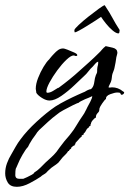

<svg xmlns="http://www.w3.org/2000/svg" viewBox="-123 -415 499 741"><path d="M-58 306Q-83 306 -93 289.5Q-103 273 -103 254Q-103 234 -96 215Q-89 196 -79 180Q-71 166 -62.5 151Q-54 136 -44 123Q-20 90 18.5 54.5Q57 19 91 -4Q108 -15 132.5 -27.5Q157 -40 176 -48.5Q195 -57 195 -57Q204 -60 213 -66Q223 -71 228 -71Q229 -72 230 -73Q231 -74 232 -75Q239 -83 241 -99Q243 -115 247 -125Q249 -130 250.5 -132.5Q252 -135 252 -141V-147Q252 -152 253 -156Q254 -160 255 -164Q256 -167 256 -177Q249 -175 244.5 -169Q240 -163 235 -158Q226 -150 218.5 -140Q211 -130 202 -122Q188 -109 164 -86Q140 -63 114 -45Q88 -27 68 -27Q55 -27 39 -37Q23 -47 17 -57V-59Q17 -62 16 -65.5Q15 -69 15 -72Q15 -91 24 -114Q33 -137 45 -157Q57 -177 67 -186L70 -190Q74 -195 77.5 -199Q81 -203 85 -207Q93 -216 101.5 -222Q110 -228 121 -228Q125 -228 138 -223Q151 -218 163 -212.5Q175 -207 175 -203Q176 -199 171 -199H168L166 -200Q165 -200 164 -200.5Q163 -201 161 -201Q151 -201 133.5 -184.5Q116 -168 98 -143.5Q80 -119 68 -96.5Q56 -74 56 -62Q56 -57 60 -57Q70 -57 81.5 -64Q93 -71 101 -76H103Q148 -109 183 -141Q202 -158 221 -175Q240 -192 259 -211L265 -217L271 -224Q277 -231 285 -237Q294 -235 311.5 -231Q329 -227 330 -213Q330 -208 328.5 -203.5Q327 -199 326 -194Q325 -184 323 -174Q321 -164 319 -154Q318 -148 315.5 -142Q313 -136 311 -130Q309 -123 308.5 -115Q308 -107 305 -99Q304 -96 300 -88.5Q296 -81 296 -78Q296 -77 300 -77Q303 -77 305.5 -77.5Q308 -78 309 -78Q333 -78 352 -62Q354 -61 354.5 -60.5Q355 -60 356 -60V-58Q356 -53 350 -50Q344 -47 342 -54Q341 -57 337 -57.5Q333 -58 330 -58Q320 -58 302.5 -51.5Q285 -45 286 -33Q281 -30 271.5 -16Q262 -2 261 3Q260 7 260 11Q260 15 256 19Q252 23 249.5 27Q247 31 247 39Q241 41 234 50Q227 59 228 65L225 66L227 70Q219 73 219 78Q213 80 209.5 88Q206 96 200 100V104L192 108L193 111Q189 114 185.5 117.5Q182 121 179 125Q175 129 172.5 132Q170 135 168 137V141Q165 142 165 146Q160 147 156 151L151 156L152 158Q149 160 146.5 162Q144 164 143 168H140Q137 174 130.5 180.5Q124 187 119 192L102 213Q94 220 84.5 226Q75 232 67 240Q64 242 61.5 245Q59 248 56 251Q52 255 45.5 258.5Q39 262 34 267Q18 278 -8.5 292Q-35 306 -58 306ZM-33 275Q-28 273 -18 268.5Q-8 264 0.5 259Q9 254 9 251Q22 243 32.5 232.5Q43 222 53 212Q64 202 75 192Q86 182 95 171Q101 163 106.5 155Q112 147 118 140Q126 129 135.5 118.5Q145 108 153 97Q162 86 169.5 73Q177 60 185 48Q190 40 196.5 31Q203 22 207 13Q209 10 210.5 6.5Q212 3 214 -1Q218 -8 225.5 -22.5Q233 -37 233 -44Q221 -38 205 -32Q197 -28 189.5 -24.5Q182 -21 182 -19Q177 -18 158.5 -9Q140 0 122 10Q104 20 99 25Q80 39 62.5 55Q45 71 28 87Q24 91 21 95Q18 99 15 104Q14 106 12.5 107.5Q11 109 10 111Q8 113 2 122Q-4 131 -9 140Q-14 149 -15 152Q-24 161 -36 182Q-48 203 -53 216L-60 232Q-63 236 -63.5 246Q-64 256 -64 262Q-63 271 -57 273.5Q-51 276 -33 275ZM333 -286Q324 -287 311 -298Q298 -309 286 -324Q274 -339 267 -350Q262 -346 247 -336.5Q232 -327 214.5 -316Q197 -305 183 -297.5Q169 -290 166 -290Q165 -290 164.5 -293.5Q164 -297 164 -299Q165 -304 181 -319Q197 -334 218.5 -351Q240 -368 258 -381Q276 -394 281 -395L283 -392Q301 -365 311.5 -345Q322 -325 337 -302Q340 -299 338 -293Q338 -286 333 -286Z"/></svg>

Font: Qwitcher Grypen
Style: Bold
Weight: 700
Designer: Robert E. Leuschke
Foundry: Robert E. Leuschke
Version: Version 1.100; ttfautohint (v1.8.3)